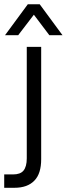

<svg xmlns="http://www.w3.org/2000/svg" viewBox="-50 -726 312 898"><path d="M-30.3 89.8H10.7Q44.9 89.8 59.6 72.3Q75.2 53.7 75.2 14.6V-506.8H142.6V18.6Q142.6 85.9 111.3 118.2Q79.1 152.3 17.6 152.3H-30.3ZM80.1 -706.1H135.7L242.2 -561.5H180.7L108.4 -657.2L35.2 -561.5H-26.4Z"/></svg>

Font: DINish
Style: Regular
Weight: 400
Designer: Bert Driehuis
Foundry: Playbeing
Version: Version 3.008; git-95204e4c-release